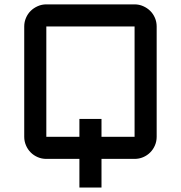

<svg xmlns="http://www.w3.org/2000/svg" viewBox="-20 -720 820 870"><path d="M689.9 -100.1Q689.9 -79.6 682.1 -61.3Q674.3 -43 660.6 -29.3Q647 -15.6 628.7 -7.8Q610.4 0 589.8 0H439.9V129.9H339.8V0H189.9Q169.4 0 151.1 -7.8Q132.8 -15.6 119.1 -29.3Q105.5 -43 97.7 -61.3Q89.8 -79.6 89.8 -100.1V-600.1Q89.8 -620.6 97.7 -638.9Q105.5 -657.2 119.1 -670.7Q132.8 -684.1 151.1 -692.1Q169.4 -700.2 189.9 -700.2H589.8Q610.4 -700.2 628.7 -692.1Q647 -684.1 660.6 -670.7Q674.3 -657.2 682.1 -638.9Q689.9 -620.6 689.9 -600.1ZM439.9 -181.2V-100.1H589.8V-600.1H189.9V-100.1H339.8V-181.2Z"/></svg>

Font: Aldrich
Style: Regular
Weight: 400
Designer: Matthew Desmond
Foundry: Matthew Desmond
Version: Version 1.002 2011